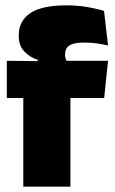

<svg xmlns="http://www.w3.org/2000/svg" viewBox="-20 -697 428 717"><path d="M228 -677Q269.5 -677 306 -670.8Q342.5 -664.5 368.5 -656L383.5 -527Q364.5 -531.5 343 -534.8Q321.5 -538 296.5 -538Q266.5 -538 250.5 -532.5Q234.5 -527 228.8 -517Q223 -507 223 -493.5V-492.5Q223 -482.5 226.2 -475Q229.5 -467.5 234.5 -460.5L121 -456.5V-473.5Q91.5 -483 70.8 -504.8Q50 -526.5 50 -562.5V-565Q50 -619 93.2 -648Q136.5 -677 228 -677ZM67 0V-420.5H243V0ZM5.5 -331V-470L145 -468.5L211 -470H383.5L369 -331Z"/></svg>

Font: Anek Bangla ExtraBold
Style: Regular
Weight: 800
Designer: Sulekha Rajkumar (Bangla), Yesha Goshar (Latin)
Foundry: Ek Type
Version: Version 1.003